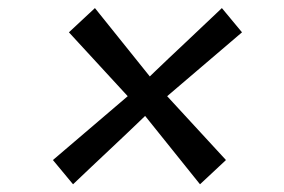

<svg xmlns="http://www.w3.org/2000/svg" viewBox="-20 -614 709 480"><path d="M112.3 -213.9 299.3 -373.5 152.3 -533.2 217.3 -593.8 354.5 -422.9Q355 -423.3 368.4 -436.3Q381.8 -449.2 401.6 -468Q421.4 -486.8 444.6 -508.5Q467.8 -530.3 487.5 -549.1Q507.3 -567.9 520.8 -580.6Q534.2 -593.3 534.7 -593.8L585 -533.2L397.9 -373.5L544.9 -213.9L480 -153.3L342.8 -324.2Q342.3 -323.7 328.9 -310.8Q315.4 -297.9 295.7 -279.1Q275.9 -260.3 252.7 -238.5Q229.5 -216.8 209.7 -198Q189.9 -179.2 176.5 -166.5Q163.1 -153.8 162.6 -153.3Z"/></svg>

Font: Merriweather
Style: Italic
Weight: 400
Italic angle: -7°
Designer: Eben Sorkin ( eben@eyebytes.com )
Foundry: Eben Sorkin ( eben@eyebytes.com )
Version: Version 1.005; ttfautohint (v0.97) -l 13 -r 13 -G 200 -x 24 